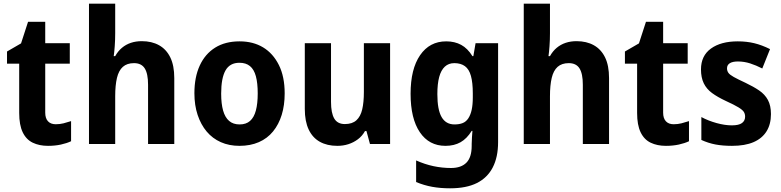

<svg xmlns="http://www.w3.org/2000/svg" viewBox="-20 -780 4231 1040"><path d="M282 -107Q304 -107 324 -112Q344 -117 365 -124V-15Q342 -4 310 3Q278 10 240 10Q193 10 157.5 -7Q122 -24 103 -63.5Q84 -103 84 -168V-435H18V-501L94 -545L132 -662H225V-546H358V-435H225V-170Q225 -139 240 -123Q255 -107 282 -107Z M604 -600Q604 -564 601.5 -530Q599 -496 596 -476H604Q619 -503 640.5 -521Q662 -539 689 -548Q716 -557 748 -557Q802 -557 841.5 -535Q881 -513 902.5 -469Q924 -425 924 -357V0H782V-321Q782 -381 764 -409.5Q746 -438 706 -438Q668 -438 645.5 -418Q623 -398 613.5 -358Q604 -318 604 -259V0H462V-760H604Z M1522 -274Q1522 -210 1506 -158Q1490 -106 1459 -68Q1428 -30 1382 -10Q1336 10 1277 10Q1221 10 1176 -10Q1131 -30 1099.5 -67.5Q1068 -105 1050.5 -157.5Q1033 -210 1033 -275Q1033 -362 1062 -425Q1091 -488 1145.5 -522Q1200 -556 1278 -556Q1351 -556 1405 -523.5Q1459 -491 1490.5 -428Q1522 -365 1522 -274ZM1178 -273Q1178 -218 1188.5 -181Q1199 -144 1221 -125Q1243 -106 1278 -106Q1313 -106 1334.5 -125Q1356 -144 1366 -181.5Q1376 -219 1376 -274Q1376 -330 1366 -367Q1356 -404 1334 -422Q1312 -440 1277 -440Q1225 -440 1201.5 -398.5Q1178 -357 1178 -273Z M2093 -546V0H1984L1965 -70H1957Q1942 -43 1918.5 -25.5Q1895 -8 1867 1Q1839 10 1807 10Q1752 10 1712.5 -12Q1673 -34 1652 -78.5Q1631 -123 1631 -190V-546H1773V-228Q1773 -168 1790.5 -138Q1808 -108 1848 -108Q1888 -108 1910.5 -128.5Q1933 -149 1942 -187.5Q1951 -226 1951 -282V-546Z M2397 -556Q2443 -556 2478 -537Q2513 -518 2539 -476H2544L2556 -546H2678V-10Q2678 71 2649 127Q2620 183 2563 211.5Q2506 240 2418 240Q2366 240 2321.5 232Q2277 224 2234 206V89Q2281 110 2328 120Q2375 130 2423 130Q2478 130 2506.5 101Q2535 72 2535 10V0Q2535 -17 2536.5 -36.5Q2538 -56 2539 -71H2535Q2509 -29 2474.5 -9.5Q2440 10 2393 10Q2304 10 2254 -64Q2204 -138 2204 -272Q2204 -406 2255.5 -481Q2307 -556 2397 -556ZM2441 -438Q2410 -438 2389.5 -419Q2369 -400 2359 -363Q2349 -326 2349 -270Q2349 -186 2372 -146Q2395 -106 2442 -106Q2468 -106 2486.5 -113.5Q2505 -121 2517 -139.5Q2529 -158 2535 -185.5Q2541 -213 2541 -253V-274Q2541 -332 2531 -368.5Q2521 -405 2498.5 -421.5Q2476 -438 2441 -438Z M2959 -600Q2959 -564 2956.5 -530Q2954 -496 2951 -476H2959Q2974 -503 2995.5 -521Q3017 -539 3044 -548Q3071 -557 3103 -557Q3157 -557 3196.5 -535Q3236 -513 3257.5 -469Q3279 -425 3279 -357V0H3137V-321Q3137 -381 3119 -409.5Q3101 -438 3061 -438Q3023 -438 3000.5 -418Q2978 -398 2968.5 -358Q2959 -318 2959 -259V0H2817V-760H2959Z M3629 -107Q3651 -107 3671 -112Q3691 -117 3712 -124V-15Q3689 -4 3657 3Q3625 10 3587 10Q3540 10 3504.5 -7Q3469 -24 3450 -63.5Q3431 -103 3431 -168V-435H3365V-501L3441 -545L3479 -662H3572V-546H3705V-435H3572V-170Q3572 -139 3587 -123Q3602 -107 3629 -107Z M4156 -162Q4156 -107 4132 -68.5Q4108 -30 4061.5 -10Q4015 10 3945 10Q3894 10 3855 2.5Q3816 -5 3779 -22V-146Q3816 -126 3861 -113.5Q3906 -101 3944 -101Q3982 -101 3999 -113.5Q4016 -126 4016 -148Q4016 -163 4009 -174Q4002 -185 3980 -198.5Q3958 -212 3912 -233Q3867 -254 3837 -276Q3807 -298 3792 -329Q3777 -360 3777 -404Q3777 -478 3831 -517Q3885 -556 3976 -556Q4024 -556 4065.5 -546Q4107 -536 4151 -514L4109 -409Q4076 -426 4043.5 -436.5Q4011 -447 3977 -447Q3948 -447 3933 -437.5Q3918 -428 3918 -410Q3918 -396 3925.5 -385.5Q3933 -375 3954.5 -363Q3976 -351 4019 -331Q4061 -311 4092 -290Q4123 -269 4139.5 -238.5Q4156 -208 4156 -162Z"/></svg>

Font: Noto Sans SemiCondensed
Style: Regular
Weight: 400
Width: 4
Version: Version 2.013